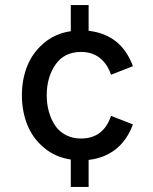

<svg xmlns="http://www.w3.org/2000/svg" viewBox="-20 -621 600 754"><path d="M258 113V5.5Q197 -3.5 152.8 -40.8Q108.5 -78 87.2 -131Q66 -184 66 -247Q66 -309.5 87.2 -362.2Q108.5 -415 152.8 -452.2Q197 -489.5 258 -498.5V-601H328V-500Q456.5 -485.5 502 -361L416 -327.5Q402 -369.5 372.2 -393.2Q342.5 -417 298 -417Q232.5 -417 198 -367.5Q163.5 -318 163.5 -247Q163.5 -213 171.8 -183Q180 -153 195.8 -129Q211.5 -105 238 -91Q264.5 -77 298 -77Q386 -77 416 -166L502 -132.5Q479 -70 434.5 -35Q390 0 328 7V113Z"/></svg>

Font: HK Grotesk Medium
Style: Regular
Weight: 500
Designer: Alfredo Marco Pradil
Foundry: Hanken Design Co.
Version: Version 3.001;FEAKit 1.0